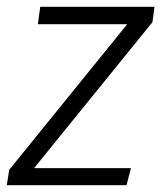

<svg xmlns="http://www.w3.org/2000/svg" viewBox="-30 -543 473 563"><path d="M417 -478 70 -50H354L341 0H-10L-3 -45L343 -472H81L88 -523H423Z"/></svg>

Font: Fira Sans Light
Style: Italic
Weight: 300
Italic angle: -8°
Designer: bBox Type GmbH & Carrois Corporate GbR & Edenspiekermann AG
Foundry: bBox Type GmbH & Carrois Corporate GbR & Edenspiekermann AG
Version: Version 4.301